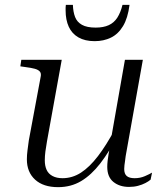

<svg xmlns="http://www.w3.org/2000/svg" viewBox="-20 -763 679 793"><path d="M174 -179Q170 -157 167.5 -137.5Q165 -118 165 -101Q165 -78 172.5 -61.5Q180 -45 197 -36Q214 -27 238 -27Q279 -27 314.5 -50Q350 -73 384.5 -118Q419 -163 455 -230L469 -208Q432 -137 394.5 -88.5Q357 -40 315 -15Q273 10 220 10Q159 10 125 -21Q91 -52 91 -105Q91 -122 93.5 -141.5Q96 -161 99 -183L148 -446Q151 -460 144.5 -467.5Q138 -475 123.5 -479Q109 -483 85 -486L64 -489L68 -516H235ZM499 -118Q498 -108 496.5 -98.5Q495 -89 494 -80.5Q493 -72 493 -65Q493 -45 503.5 -36Q514 -27 536 -27Q559 -27 578.5 -35.5Q598 -44 608 -50L602 -21Q594 -14 580.5 -7Q567 0 550 4.5Q533 9 513 9Q474 9 448.5 -11.5Q423 -32 423 -74Q423 -85 424.5 -98.5Q426 -112 428.5 -127Q431 -142 434 -156V-163L496 -516H570ZM371 -593Q408 -593 438 -607.5Q468 -622 488 -655Q508 -688 515 -743H486Q478 -711 464.5 -690Q451 -669 429 -659Q407 -649 375 -649Q339 -649 318.5 -660.5Q298 -672 290 -693Q282 -714 281 -743H252Q251 -738 251 -731.5Q251 -725 251 -720Q251 -681 264 -652.5Q277 -624 304 -608.5Q331 -593 371 -593Z"/></svg>

Font: Roboto Serif 120pt Expanded Light
Style: Italic
Weight: 300
Width: 7
Italic angle: -10°
Designer: Greg Gazdowicz
Foundry: Commercial Type
Version: Version 1.008